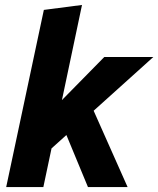

<svg xmlns="http://www.w3.org/2000/svg" viewBox="-20 -755 639 775"><path d="M5 0 157 -715 311 -735 230 -351 401 -525H599L358 -308L495 0H335L248 -210L188 -156L155 0Z"/></svg>

Font: Radio Canada
Style: Italic
Weight: 400
Italic angle: -12°
Designer: Charles Daoud, Etienne Aubert Bonn, Alexandre Saumier Demers, Jacques Le Bailly
Foundry: Radio-Canada
Version: Version 2.104;gftools[0.9.28.dev5+ged2979d]